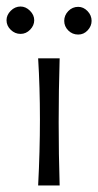

<svg xmlns="http://www.w3.org/2000/svg" viewBox="-66 -568 301 589"><path d="M215 -504Q215 -488 203 -475Q191 -462 174 -462Q156 -462 143.5 -474.5Q131 -487 131 -504Q131 -521 143.5 -534Q156 -547 174 -547Q190 -547 202.5 -534Q215 -521 215 -504ZM-46 -506Q-46 -522 -33 -535Q-20 -548 -3 -548Q13 -548 26 -535Q39 -522 39 -506Q39 -490 26.5 -477Q14 -464 -3 -464Q-20 -464 -33 -476.5Q-46 -489 -46 -506ZM117 1H51Q62 -210 51 -389H117Q111 -191 117 1Z"/></svg>

Font: GFS Neohellenic Rg
Style: Regular
Weight: 400
Designer: Takis Katsoulidis and George D. Matthiopoulos
Foundry: Takis Katsoulidis and George D. Matthiopoulos
Version: Version 1.0